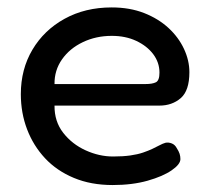

<svg xmlns="http://www.w3.org/2000/svg" viewBox="-20 -496 580 530"><path d="M291 14.8Q231 14.8 183.9 -4.9Q136.8 -24.5 104.4 -59.1Q72 -93.8 54.8 -139Q37.5 -184.2 37.5 -236.2Q37.5 -304.8 69.5 -358.8Q101.5 -412.8 158.2 -444.1Q215 -475.5 288.2 -475.5Q338.2 -475.5 377.8 -460Q417.2 -444.5 445.1 -418.8Q473 -393 487.9 -361Q502.8 -329 502.8 -296.8Q502.8 -245.8 478.9 -225.1Q455 -204.5 420 -204.5H130.5Q130 -160.8 154.5 -129.4Q179 -98 216.4 -81Q253.8 -64 292.2 -64Q319.5 -64 339.9 -66.9Q360.2 -69.8 375 -74.9Q389.8 -80 400.6 -85.1Q411.5 -90.2 420.4 -95Q429.2 -99.8 437.2 -102Q445.5 -103.5 454.1 -100.1Q462.8 -96.8 468 -87Q473.5 -78.5 475.8 -71.5Q478 -64.5 478 -56.8Q478 -42.5 453.9 -25.9Q429.8 -9.2 387.5 2.8Q345.2 14.8 291 14.8ZM130.5 -264H382Q400.5 -264 410.4 -268.9Q420.2 -273.8 420.2 -295.5Q420.2 -323.5 403 -346.4Q385.8 -369.2 356.2 -383.1Q326.8 -397 288.5 -397Q245 -397 208.6 -379.6Q172.2 -362.2 151.1 -332Q130 -301.8 130.5 -264Z"/></svg>

Font: Fredoka Light
Style: Regular
Weight: 300
Designer: Ben Nathan
Foundry: Milena B. Brandão, Ben Nathan
Version: Version 2.001